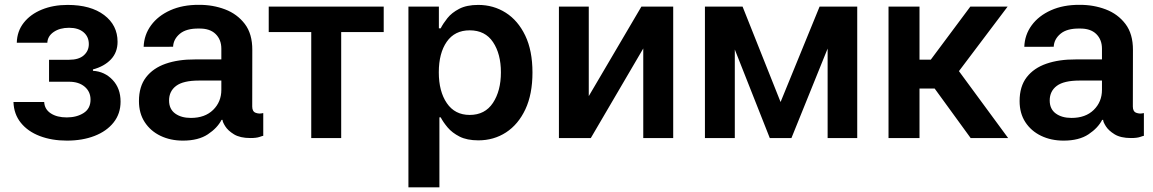

<svg xmlns="http://www.w3.org/2000/svg" viewBox="-20 -573 4786 797"><path d="M35.9 -149.5H163.4Q165.1 -119.3 190.7 -102.5Q216.3 -85.6 257.1 -85.6Q298.3 -85.6 327.1 -103.9Q355.8 -122.2 355.8 -159.4Q355.8 -192.5 331.5 -213.1Q307.2 -233.7 267 -233.7H183.6V-324.9H267Q307.2 -324.9 327.9 -343.4Q348.7 -361.9 348.7 -389.9Q348.7 -420.5 326.9 -439.1Q305 -457.7 266.7 -457.7Q228.3 -457.7 202.9 -440.3Q177.6 -422.9 176.5 -395.6H49.7Q50.8 -443.2 78.5 -478.5Q106.2 -513.8 153.6 -533.2Q201 -552.6 260.7 -552.6Q356.5 -552.6 412.3 -510.5Q468 -468.4 468 -399.5Q468 -355.5 440.3 -326.3Q412.6 -297.2 365.8 -284.8V-279.1Q414.4 -276.3 447.4 -241.3Q480.5 -206.3 480.5 -151.3Q480.5 -101.2 451.7 -64.8Q422.9 -28.4 372.7 -8.9Q322.4 10.7 257.8 10.7Q195 10.7 145.2 -8.3Q95.5 -27.3 66.6 -63.2Q37.6 -99.1 35.9 -149.5Z M739.3 10.7Q687.5 10.7 646.1 -9.2Q604.8 -29.1 580.8 -65.9Q556.8 -102.6 556.8 -153.4Q556.8 -214.1 586.3 -252.3Q615.8 -290.5 668.1 -308.6Q720.5 -326.7 789.1 -326.3H898.8V-370.7Q898.8 -408.7 874.8 -432Q850.9 -455.3 805.8 -454.5Q753.6 -455.3 726.7 -432.9Q699.9 -410.5 698.5 -378.9L576.3 -378.6Q578.1 -428.6 607.1 -468Q636 -507.5 687.1 -530.4Q738.3 -553.3 805.8 -552.9Q863.6 -553.3 914.2 -534.1Q964.8 -514.9 996.3 -473.5Q1027.7 -432.2 1027.3 -365.4L1027 -130.7Q1027 -110.1 1041.2 -104.8Q1055.4 -99.4 1070.7 -103.3H1072.8V-9.2Q1070.3 -9.2 1057.4 -4.6Q1044.4 0 1019.2 0Q976.6 0 951.3 -15.4Q926.1 -30.9 915 -48.8Q903.8 -66.8 903.8 -74.6V-75.3H899.5Q882.5 -41.9 843 -15.6Q803.6 10.7 739.3 10.7ZM772.4 -83.5Q830.6 -83.5 864.7 -116.8Q898.8 -150.2 898.8 -200.3V-238.6H805.8Q740.8 -238.6 711.3 -216.6Q681.8 -194.6 681.8 -155.9Q681.8 -120.4 707 -101.9Q732.2 -83.5 772.4 -83.5Z M1095.5 -440V-545.5H1572.8V-440H1396.3V0H1272V-440Z M1675.4 204.5V-545.5H1801.8V-455.3H1809.3Q1819.2 -475.1 1837.2 -497.7Q1855.1 -520.2 1886.2 -536.4Q1917.3 -552.6 1965.2 -552.6Q2028.4 -552.6 2079.4 -520.2Q2130.3 -487.9 2160.3 -425.4Q2190.3 -362.9 2190.3 -272Q2190.3 -182.2 2160.9 -119.3Q2131.4 -56.5 2080.6 -23.4Q2029.8 9.6 1965.6 9.6Q1918.7 9.6 1887.8 -6Q1856.9 -21.7 1838.2 -43.9Q1819.6 -66.1 1809.3 -85.9H1804V204.5ZM1801.5 -272.7Q1801.5 -193.5 1834.9 -144.7Q1868.3 -95.9 1929.7 -95.9Q1993.3 -95.9 2026.3 -146Q2059.3 -196 2059.3 -272.7Q2059.3 -349.1 2026.6 -398.1Q1994 -447.1 1929.7 -447.1Q1867.5 -447.1 1834.5 -399.7Q1801.5 -352.3 1801.5 -272.7Z M2424 -174 2642.4 -545.5H2774.5V0H2650.2V-371.8L2432.5 0H2300.1V-545.5H2424Z M3220.2 -149.5 3382.1 -545.5H3538.4V0H3415.5V-371.4L3265.3 0H3175.4L3030.2 -367.5V0H2906.2V-545.5H3062.5Z M3668.3 0V-545.5H3796.9V-325.3H3843.7L4007.8 -545.5H4162.6L3960.6 -277.7L4164.8 0H4009.2L3859.7 -205.6H3796.9V0Z M4394.9 10.7Q4343 10.7 4301.7 -9.2Q4260.3 -29.1 4236.3 -65.9Q4212.4 -102.6 4212.4 -153.4Q4212.4 -214.1 4241.8 -252.3Q4271.3 -290.5 4323.7 -308.6Q4376.1 -326.7 4444.6 -326.3H4554.3V-370.7Q4554.3 -408.7 4530.4 -432Q4506.4 -455.3 4461.3 -454.5Q4409.1 -455.3 4382.3 -432.9Q4355.5 -410.5 4354 -378.9L4231.9 -378.6Q4233.7 -428.6 4262.6 -468Q4291.5 -507.5 4342.7 -530.4Q4393.8 -553.3 4461.3 -552.9Q4519.2 -553.3 4569.8 -534.1Q4620.4 -514.9 4651.8 -473.5Q4683.2 -432.2 4682.9 -365.4L4682.5 -130.7Q4682.5 -110.1 4696.7 -104.8Q4710.9 -99.4 4726.2 -103.3H4728.3V-9.2Q4725.9 -9.2 4712.9 -4.6Q4699.9 0 4674.7 0Q4632.1 0 4606.9 -15.4Q4581.7 -30.9 4570.5 -48.8Q4559.3 -66.8 4559.3 -74.6V-75.3H4555Q4538 -41.9 4498.6 -15.6Q4459.2 10.7 4394.9 10.7ZM4427.9 -83.5Q4486.2 -83.5 4520.2 -116.8Q4554.3 -150.2 4554.3 -200.3V-238.6H4461.3Q4396.3 -238.6 4366.8 -216.6Q4337.4 -194.6 4337.4 -155.9Q4337.4 -120.4 4362.6 -101.9Q4387.8 -83.5 4427.9 -83.5Z"/></svg>

Font: Inter Zeller Semi Bold
Style: Regular
Weight: 600
Designer: Rasmus Andersson; Joe Bland
Foundry: zeller
Version: Version 3.015;git-dec3a8cb1